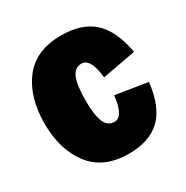

<svg xmlns="http://www.w3.org/2000/svg" viewBox="-129 -630 726 750"><g transform="rotate(-30 233.5 -255.5)"><path d="M16 -255Q16 -374 72.5 -448Q129 -522 244 -522Q338 -522 389.5 -474Q441 -426 459 -324L308 -296Q299 -387 257 -387Q227 -387 213.5 -354.5Q200 -322 200 -253Q200 -187 213.5 -156Q227 -125 257 -125Q297 -125 307 -216L451 -193Q438 -85 387 -37Q336 11 244 11Q130 11 73 -63.5Q16 -138 16 -255Z"/></g></svg>

Font: Decalotype Black
Style: Regular
Weight: 900
Designer: Alfredo Marco Pradil
Foundry: Alfredo Marco Pradil
Version: Version 1.0